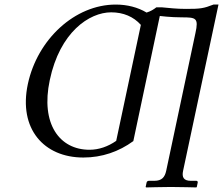

<svg xmlns="http://www.w3.org/2000/svg" viewBox="-20 -678 977 841"><path d="M776 -602C838 -602 851 -600 836 -533L708 70C702 98 689 114 656 114H632C627 114 623 117 622 122L618 141L620 143C620 143 693 141 728 141C767 141 840 143 840 143L842 141L846 122C847 117 844 114 840 114H816C784 114 776 98 782 70L937 -658H915C872 -641 857 -639 795 -639C752 -639 722 -643 688 -646H665C652 -636 641 -629 622 -623C584 -646 537 -658 487 -658C308 -658 144 -506 102 -310C60 -113 173 12 345 12C427 12 501 -14 564 -60L680 -608C680 -608 728 -602 776 -602ZM467 -624C520 -624 565 -605 597 -569L489 -61C453 -36 413 -22 372 -22C241 -22 157 -135 198 -327C242 -537 371 -624 467 -624Z"/></svg>

Font: Libertinus Sans
Style: Italic
Weight: 400
Italic angle: -12°
Designer: Philipp H. Poll, Khaled Hosny
Foundry: Caleb Maclennan
Version: Version 7.050;RELEASE